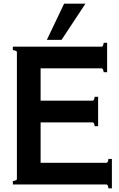

<svg xmlns="http://www.w3.org/2000/svg" viewBox="-20 -1005 649 1045"><path d="M589 -140V20H570Q570 13 567 6Q564 -1 559 -1H50V-20Q57 -20 64.5 -23Q72 -26 72 -31V-721Q72 -726 64.5 -729Q57 -732 50 -732V-751H533Q538 -751 541 -758Q544 -765 544 -772H563V-612H544Q544 -619 541 -626Q538 -633 533 -633H201V-457H484Q489 -457 492 -464Q495 -471 495 -478H514V-318H495Q495 -325 492 -332Q489 -339 484 -339H201V-119H559Q564 -119 567 -126Q570 -133 570 -140ZM329 -985H445L315 -788H235Z"/></svg>

Font: Aoboshi One
Style: Regular
Weight: 400
Designer: IKIMOJI
Foundry: Natsumi Matsuba
Version: Version 1.000; ttfautohint (v1.8.3)